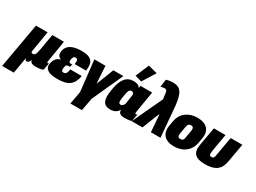

<svg xmlns="http://www.w3.org/2000/svg" viewBox="-126 -1483 3272 2457"><g transform="rotate(30 1510.5 -254.5)"><path d="M-75.2 216.8H96.7L138.7 -24.4C139.2 -4.4 154.8 10.7 161.1 10.7C190.4 10.7 205.1 -10.3 216.8 -43.9C212.9 -10.7 240.2 11.2 292.5 11.2C339.8 11.2 387.2 4.9 407.2 -5.4L428.7 -111.8C422.9 -107.4 416.5 -104.5 412.6 -104.5C407.2 -104.5 403.8 -107.4 402.8 -113.3C401.4 -118.7 402.3 -130.9 405.8 -149.9L455.1 -446.3H283.2L241.2 -205.1C235.8 -171.9 229 -148.4 221.7 -134.3C213.9 -120.1 201.7 -113.3 184.6 -113.3C161.1 -113.3 159.7 -125.5 164.1 -152.3L213.4 -446.3H41.5Z M615.7 8.8C778.3 8.8 847.7 -43.9 871.6 -180.7H702.6C692.9 -118.2 678.7 -101.6 643.6 -101.6C621.6 -101.6 611.3 -115.2 616.7 -153.8C619.6 -173.8 624 -188 629.4 -195.3C634.8 -202.6 642.1 -206.5 650.9 -206.5H683.1L691.9 -248H661.6C646 -248 640.1 -264.6 644.5 -293.9C649.9 -326.7 658.7 -345.7 689.5 -345.7C703.1 -345.7 712.4 -339.8 716.8 -328.1C721.2 -316.4 721.2 -296.4 717.3 -268.1H884.8C903.8 -395.5 863.8 -459.5 713.9 -459C569.8 -459 500 -410.6 485.8 -328.1C477.1 -276.4 493.2 -245.6 536.1 -228.5C491.2 -220.7 449.7 -188 437.5 -112.3C423.8 -40.5 473.1 8.8 615.7 8.8Z M921.4 196.3H1091.8L1126.5 7.8L1333 -446.3H1185.1L1100.6 -230L1092.3 -209C1089.8 -202.6 1087.9 -196.3 1086.4 -189.9H1085C1085.4 -199.2 1085.4 -210.9 1082 -230.5L1068.4 -446.3H904.8L955.6 7.8Z M1606 10.3C1641.6 10.3 1678.2 7.3 1713.9 -0.5L1735.8 -110.4C1729.5 -106 1724.1 -103 1717.8 -103C1711.4 -103 1707.5 -105.5 1705.6 -109.9C1703.1 -114.3 1703.1 -123 1705.6 -136.2L1757.8 -447.8H1585L1579.6 -409.7C1566.9 -439.9 1535.6 -457 1481.4 -457C1377.4 -457 1319.8 -385.7 1293 -232.9L1290 -216.8C1262.7 -63 1293.5 8.8 1399.4 8.8C1460.4 8.8 1499 -16.6 1522.9 -59.6C1520.5 -14.2 1547.4 9.8 1606 10.3ZM1484.4 -110.8C1468.8 -110.8 1459.5 -118.7 1456.5 -134.3C1453.6 -149.4 1454.6 -172.9 1459.5 -203.6L1467.3 -248.5C1476.6 -305.2 1488.8 -334.5 1520 -334.5C1539.1 -334.5 1556.6 -319.8 1556.2 -297.9L1535.2 -155.3C1523.9 -126.5 1503.4 -110.8 1484.4 -110.8ZM1564.9 -500.5 1684.1 -690.9 1549.3 -726.1 1465.8 -529.3Z M1713.9 0H1873L1954.1 -205.1L1964.8 -229.5L1975.6 -255.4H1977.1L1980 -230C1981.4 -219.7 1982.4 -211.4 1981.9 -205.1L1997.1 0H2139.2L2099.6 -453.6C2080.6 -636.7 2033.2 -692.9 1930.2 -692.9C1883.3 -692.9 1854.5 -687 1827.1 -677.7L1812 -565.9C1831.1 -571.3 1846.2 -575.7 1871.1 -575.7C1886.2 -575.7 1897 -569.3 1902.8 -556.2C1908.7 -543 1913.1 -514.2 1916.5 -470.2L1922.4 -445.3Z M2340.8 9.8C2473.1 9.8 2570.3 -63 2593.3 -189.9L2606.4 -265.6C2627.9 -387.2 2556.2 -460 2423.8 -460C2292.5 -460 2194.3 -387.2 2172.9 -265.6L2159.2 -189.9C2137.2 -63 2209.5 9.8 2340.8 9.8ZM2365.2 -113.3C2336.4 -113.3 2323.7 -124.5 2328.1 -171.4L2346.7 -275.4C2352.5 -319.8 2370.1 -334.5 2399.4 -334.5C2428.2 -334.5 2441.9 -319.8 2436 -275.4L2417.5 -171.4C2413.1 -124.5 2394.5 -113.3 2365.2 -113.3Z M2801.3 8.8C2947.8 8.8 3022 -45.9 3043 -172.9L3091.3 -446.3H2918.5L2873.5 -189C2869.1 -156.7 2863.8 -136.2 2857.4 -127C2850.6 -117.7 2839.8 -112.8 2825.2 -112.8C2811 -112.8 2801.8 -117.7 2797.4 -127C2793 -136.2 2793.5 -156.7 2797.9 -189L2842.8 -446.3H2670.4L2622.1 -172.9C2600.6 -45.9 2655.3 8.8 2801.3 8.8Z"/></g></svg>

Font: Roboto Flex Super Cond Black
Style: Italic
Weight: 900
Width: 3
Italic angle: -10°
Designer: Berlow after Robertson
Foundry: Google
Version: Version 3.200;Glyphs 3.3 (3311)